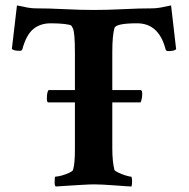

<svg xmlns="http://www.w3.org/2000/svg" viewBox="-20 -678 690 702"><path d="M183.6 3.9Q179.7 0 179.7 -11.7Q179.7 -32.2 182.6 -32.2Q190.4 -32.2 205.1 -36.1Q219.7 -40 232.4 -45.9Q245.1 -51.8 247.1 -56.6Q251 -70.3 252.4 -88.9Q253.9 -107.4 253.9 -131.8V-303.7H156.2Q151.4 -303.7 151.4 -318.4Q151.4 -339.8 157.2 -348.6H253.9V-485.4Q253.9 -561.5 246.1 -575.2L241.2 -584Q237.3 -587.9 215.8 -590.3Q194.3 -592.8 166 -592.8Q126 -592.8 100.6 -570.8Q75.2 -548.8 61.5 -497.1Q59.6 -492.2 51.8 -492.2Q30.3 -492.2 23.4 -499L42 -658.2Q63.5 -653.3 80.1 -650.4Q96.7 -647.5 109.4 -647.5Q159.2 -647.5 216.3 -644.5Q273.4 -641.6 323.2 -641.6Q373 -641.6 430.7 -644.5Q488.3 -647.5 538.1 -647.5Q550.8 -647.5 567.4 -650.4Q584 -653.3 605.5 -658.2L624 -498Q617.2 -491.2 595.7 -491.2Q587.9 -491.2 585.9 -496.1Q561.5 -592.8 481.4 -592.8Q403.3 -592.8 398.4 -575.2Q394.5 -561.5 392.6 -540Q390.6 -518.6 390.6 -488.3V-348.6H494.1Q500 -348.6 500 -335Q500 -317.4 494.1 -303.7H390.6V-135.7Q390.6 -111.3 392.6 -91.8Q394.5 -72.3 398.4 -56.6Q400.4 -52.7 412.6 -46.9Q424.8 -41 439 -36.6Q453.1 -32.2 459 -32.2Q462.9 -32.2 462.9 -13.7Q462.9 -3.9 460.9 3.9Q457 3.9 442.4 2.9Q427.7 2 402.3 0Q377 -2 357.4 -2.9Q337.9 -3.9 325.2 -3.9Q307.6 -3.9 277.3 -2Q247.1 0 220.2 1.5Q193.4 2.9 183.6 3.9Z"/></svg>

Font: Crimson Text Bold
Style: Bold
Weight: 700
Designer: Sebastian Kosch
Foundry: Sebastian Kosch
Version: Version 1.10 July 1, 2025